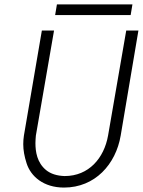

<svg xmlns="http://www.w3.org/2000/svg" viewBox="-20 -838 645 867"><path d="M229 -770H570L578 -818H237ZM169 -700 88 -226C86 -213 85 -200 85 -187C85 -160 90 -132 100 -101C119 -41 177 9 269 9C409 9 503 -96 525 -226L605 -700H550L468 -226C450 -124 381 -43 272 -43C237 -44 209 -53 188 -70C147 -104 140 -153 140 -192C140 -203 141 -214 142 -226L224 -700Z"/></svg>

Font: Jost Light
Style: Italic
Weight: 300
Italic angle: -5°
Version: Version 3.710